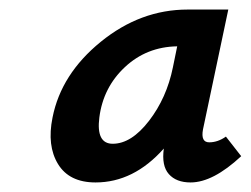

<svg xmlns="http://www.w3.org/2000/svg" viewBox="-20 -684 525 402"><path d="M453 -398 485 -357Q426 -302 379 -302Q349 -302 333.5 -319.5Q318 -337 323 -373Q260 -302 180 -302Q125 -302 101.5 -340.5Q78 -379 90 -438Q108 -529 191 -596.5Q274 -664 373 -664H458L405 -413Q400 -386 418 -386Q436 -386 453 -398ZM216 -383Q255 -383 292 -431Q329 -479 342 -543L351 -587Q287 -586 241.5 -543.5Q196 -501 188 -438Q181 -383 216 -383Z"/></svg>

Font: EauTest
Style: Bold Italic
Weight: 700
Italic angle: -12°
Designer: Christian Thalmann (Catharsis Fonts)
Version: Version 0.001;PS 000.001;hotconv 1.0.88;makeotf.lib2.5.64775